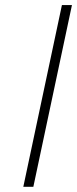

<svg xmlns="http://www.w3.org/2000/svg" viewBox="-20 -718 300 748"><path d="M109.9 9.8H70.8L221.2 -698.2H260.3Z"/></svg>

Font: Linux Biolinum Capitals O
Style: Italic Samll Caps
Weight: 400
Italic angle: -12°
Designer: Philipp H. Poll
Foundry: Philipp H. Poll
Version: Version 0.6.2